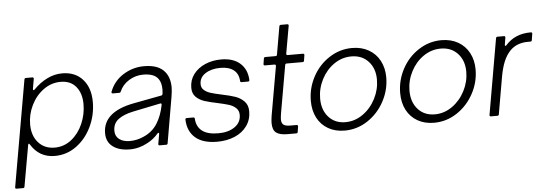

<svg xmlns="http://www.w3.org/2000/svg" viewBox="-70 -943 3798 1338"><g transform="rotate(-5 1829.0 -274.5)"><path d="M52 205Q51 214 41 214H-4Q-9 214 -11.5 211Q-14 208 -13 203L117 -540Q119 -549 128 -549H173Q178 -549 180.5 -546Q183 -543 182 -538L170 -469V-466Q170 -461 173.5 -460Q177 -459 181 -463Q226 -509 277 -534Q328 -559 382 -559Q473 -559 525.5 -500Q578 -441 578 -342Q578 -251 539.5 -170Q501 -89 433.5 -39.5Q366 10 282 10Q173 10 115 -85Q112 -91 108 -91Q105 -91 103 -83ZM512 -332Q512 -408 474 -454.5Q436 -501 366 -501Q301 -501 246.5 -461.5Q192 -422 160.5 -358Q129 -294 129 -224Q129 -145 172 -96.5Q215 -48 286 -48Q352 -48 403.5 -89Q455 -130 483.5 -195.5Q512 -261 512 -332Z M644 -117Q644 -267 863 -308L1058 -345Q1065 -346 1067 -356Q1069 -376 1069 -386Q1069 -434 1049 -461Q1021 -501 944 -501Q890 -501 844 -472.5Q798 -444 778 -397Q775 -389 767 -389H722Q717 -389 714.5 -392.5Q712 -396 714 -401Q742 -475 809 -517Q876 -559 955 -559Q1059 -559 1102 -502Q1134 -461 1134 -394Q1134 -370 1127 -328L1072 -9Q1071 0 1061 0H1016Q1011 0 1008.5 -3Q1006 -6 1007 -11L1019 -79V-82Q1019 -88 1015 -88Q1012 -88 1008 -84Q976 -46 932 -23Q872 10 807 10Q732 10 688 -23Q644 -56 644 -117ZM910 -70Q970 -96 1004.5 -149.5Q1039 -203 1054 -280V-282Q1054 -293 1044 -290L854 -251Q786 -237 748 -208.5Q710 -180 710 -128Q710 -90 738 -69Q766 -48 812 -48Q862 -48 910 -70Z M1210 -163Q1210 -173 1220 -173H1266Q1276 -173 1276 -163Q1279 -108 1317 -78Q1355 -48 1431 -48Q1501 -48 1545.5 -79Q1590 -110 1590 -163Q1590 -193 1570 -211.5Q1550 -230 1521 -239Q1492 -248 1441 -259Q1386 -270 1351.5 -281.5Q1317 -293 1293.5 -316.5Q1270 -340 1270 -380Q1270 -434 1300.5 -474.5Q1331 -515 1382 -537Q1433 -559 1494 -559Q1579 -559 1627 -516Q1675 -473 1678 -399Q1678 -389 1668 -389H1623Q1613 -389 1613 -399Q1610 -449 1576.5 -475Q1543 -501 1484 -501Q1421 -501 1379 -474Q1337 -447 1337 -400Q1337 -374 1355.5 -358Q1374 -342 1401.5 -333.5Q1429 -325 1476 -315Q1535 -303 1571 -290.5Q1607 -278 1632.5 -252Q1658 -226 1658 -182Q1658 -124 1626.5 -80Q1595 -36 1540 -13Q1485 10 1418 10Q1318 10 1265.5 -35.5Q1213 -81 1210 -163Z M1982 -9Q1981 0 1971 0H1910Q1856 0 1831 -19Q1806 -38 1806 -87Q1806 -105 1811 -138L1871 -480V-482Q1871 -491 1862 -491H1795Q1790 -491 1787.5 -494Q1785 -497 1786 -502L1792 -540Q1794 -549 1803 -549H1874Q1884 -549 1885 -558L1919 -754Q1921 -763 1930 -763H1975Q1980 -763 1982.5 -760Q1985 -757 1984 -752L1950 -560V-558Q1950 -549 1959 -549H2066Q2071 -549 2073.5 -546Q2076 -543 2075 -538L2069 -500Q2068 -491 2058 -491H1947Q1938 -491 1936 -482L1878 -151Q1873 -121 1873 -106Q1873 -81 1886.5 -69.5Q1900 -58 1935 -58H1979Q1983 -58 1986 -55Q1989 -52 1988 -47Z M2092 -216Q2092 -306 2134.5 -385Q2177 -464 2250.5 -511.5Q2324 -559 2410 -559Q2476 -559 2526 -530.5Q2576 -502 2603 -451Q2630 -400 2630 -335Q2630 -246 2587 -166.5Q2544 -87 2470.5 -38.5Q2397 10 2310 10Q2244 10 2194.5 -18.5Q2145 -47 2118.5 -98Q2092 -149 2092 -216ZM2564 -325Q2564 -403 2519 -452Q2474 -501 2400 -501Q2334 -501 2278.5 -462.5Q2223 -424 2190.5 -360.5Q2158 -297 2158 -227Q2158 -147 2202.5 -97.5Q2247 -48 2320 -48Q2386 -48 2442 -87.5Q2498 -127 2531 -191Q2564 -255 2564 -325Z M2717 -216Q2717 -306 2759.5 -385Q2802 -464 2875.5 -511.5Q2949 -559 3035 -559Q3101 -559 3151 -530.5Q3201 -502 3228 -451Q3255 -400 3255 -335Q3255 -246 3212 -166.5Q3169 -87 3095.5 -38.5Q3022 10 2935 10Q2869 10 2819.5 -18.5Q2770 -47 2743.5 -98Q2717 -149 2717 -216ZM3189 -325Q3189 -403 3144 -452Q3099 -501 3025 -501Q2959 -501 2903.5 -462.5Q2848 -424 2815.5 -360.5Q2783 -297 2783 -227Q2783 -147 2827.5 -97.5Q2872 -48 2945 -48Q3011 -48 3067 -87.5Q3123 -127 3156 -191Q3189 -255 3189 -325Z M3333 0Q3328 0 3325.5 -3Q3323 -6 3324 -11L3416 -540Q3418 -549 3427 -549H3472Q3477 -549 3479.5 -546Q3482 -543 3481 -538L3473 -489V-486Q3473 -480 3477 -480Q3479 -480 3484 -485Q3518 -523 3561.5 -541Q3605 -559 3661 -559Q3666 -559 3668.5 -556Q3671 -553 3670 -548L3663 -504Q3662 -495 3652 -495H3636Q3557 -495 3510 -447Q3481 -417 3463 -373.5Q3445 -330 3434 -268L3389 -9Q3388 0 3378 0Z"/></g></svg>

Font: Open Sauce Two Light Italic
Style: Regular
Weight: 300
Italic angle: -10°
Designer: Alfredo Marco Pradil
Foundry: Creative Sauce Fz LLC
Version: Version 1.477